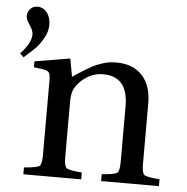

<svg xmlns="http://www.w3.org/2000/svg" viewBox="-51 -757 787 807"><g transform="rotate(5 342.5 -353.5)"><path d="M77 0V-29Q131 -33 141.5 -41Q152 -49 152 -87V-402Q152 -428 146 -436Q140 -444 120 -447L82 -452V-477L231 -502L245 -426Q249 -429 270 -442.5Q291 -456 296 -459Q301 -462 318.5 -472Q336 -482 344.5 -485Q353 -488 368.5 -493.5Q384 -499 398 -500.5Q412 -502 427 -502Q496 -502 535 -460Q574 -418 574 -343V-87Q574 -49 584.5 -41Q595 -33 649 -29V0H405V-29Q459 -33 469.5 -41Q480 -49 480 -87V-323Q480 -448 375 -448Q337 -448 305 -427.5Q273 -407 256 -376Q246 -356 246 -321V-87Q246 -49 256.5 -41Q267 -33 321 -29V0ZM19 -505Q64 -552 64 -589Q64 -605 48.5 -627.5Q33 -650 33 -664Q33 -682 45 -694.5Q57 -707 74 -707Q99 -707 115 -687Q131 -667 131 -635Q131 -606 114.5 -577.5Q98 -549 82 -533Q66 -517 35 -490Z"/></g></svg>

Font: Linguistics Pro
Style: Regular
Weight: 400
Designer: Stefan Peev, Context Ltd
Foundry: Stefan Peev, Context Ltd
Version: Version 001.000